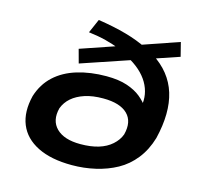

<svg xmlns="http://www.w3.org/2000/svg" viewBox="-105 -827 973 947"><g transform="rotate(15 381.0 -353.0)"><path d="M341 10Q235 10 166 -24.5Q97 -59 71.5 -121.5Q46 -184 67 -269Q87 -333 132.5 -375Q178 -417 245.5 -437.5Q313 -458 394 -458Q457 -458 500 -443.5Q543 -429 570.5 -406.5Q598 -384 616 -357H598Q611 -422 577.5 -479.5Q544 -537 466 -578L511 -573L245 -483L226 -553L407 -615L415 -605Q382 -619 342.5 -629Q303 -639 254 -645L285 -716Q365 -704 429 -686Q493 -668 544 -642L504 -647L704 -716L722 -645L595 -602L587 -619Q683 -558 713 -460.5Q743 -363 710 -227Q691 -163 654.5 -117Q618 -71 569 -44Q520 -17 461.5 -3.5Q403 10 341 10ZM355 -101Q408 -101 447.5 -113Q487 -125 514 -149Q541 -173 552 -203Q570 -272 531.5 -310Q493 -348 407 -348Q353 -348 313.5 -335Q274 -322 248 -299.5Q222 -277 210 -245Q193 -179 232.5 -140Q272 -101 355 -101Z"/></g></svg>

Font: Nunito Sans 7pt Expanded
Style: Bold Italic
Weight: 700
Width: 7
Italic angle: -9°
Designer: Vernon Adams
Foundry: Vernon Adams
Version: Version 3.101;gftools[0.9.27]